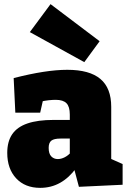

<svg xmlns="http://www.w3.org/2000/svg" viewBox="-20 -892 615 927"><path d="M517 -97 491 -136 572 -100V0L361 10L336 -84L348 -81Q314 -34 270.5 -9.5Q227 15 174 15Q101 15 58 -31Q15 -77 15 -154Q15 -209 39 -244Q63 -279 112.5 -296Q162 -313 239 -313H327L317 -303V-339Q317 -377 301 -393.5Q285 -410 249 -410Q234 -410 215 -408Q196 -406 175 -401L190 -419L174 -348H54L46 -515Q124 -535 188.5 -545Q253 -555 305 -555Q412 -555 464.5 -511Q517 -467 517 -376ZM215 -178Q215 -150 227.5 -137Q240 -124 259 -124Q275 -124 292 -132.5Q309 -141 323 -157L317 -135V-234L328 -223H272Q241 -223 228 -213Q215 -203 215 -178ZM224 -872 461 -693 387 -592 124 -737Z"/></svg>

Font: Bitter Thin Black
Style: Regular
Weight: 900
Version: Version 3.020